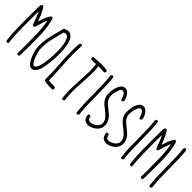

<svg xmlns="http://www.w3.org/2000/svg" viewBox="214 -2121 3642 3642"><g transform="rotate(45 2035.5 -300.0)"><path d="M89 -795C80 -789 77 -783 72 -763C69 -749 69 -711 68 -462C68 -173 69 -124 77 4C83 85 90 149 94 158C99 170 111 176 125 176C134 176 137 175 143 169L151 162L149 136C148 122 146 95 144 75C139 20 133 -70 131 -152C129.3 -195.5 128.6 -306.3 128.6 -410.7C128.6 -496 129.1 -577.1 130 -614L132 -663L148 -629C167 -589 190 -532 214 -463C226 -431 235 -408 239 -405C246.7 -396.1 255 -391.8 263.1 -391.8C268.7 -391.8 274.1 -393.9 279 -398C287 -406 297 -433 319 -510C338 -574 350 -611 363 -638C375 -664 374 -664 382 -616C394 -550 402 -475 408 -369C410 -335 411 -240 411 -68V183L419 191C425 197 433 199.9 440.8 199.9C451.3 199.9 461.4 194.7 466 185C471.2 175.3 474 14.4 474 -142.2C474 -259.1 472.4 -373.6 469 -421C460 -541 445 -639 422 -726C414 -756 410 -763 397 -770C393 -771.8 389.2 -772.7 385.4 -772.7C376.8 -772.7 368.6 -768 361 -759C327 -716 303 -664 275 -571C268 -547 261 -526 260 -525C259 -524 257 -526 256 -530C253 -541 220 -623 205 -657C179 -715 138 -784 125 -795C120.5 -798.5 114 -800.2 107.4 -800.2C100.8 -800.2 94 -798.5 89 -795Z M744 -787C735 -784 725 -781 721 -781C712 -781 702 -774 699 -765C696 -757 650 -576 636 -520C608.6 -403.2 595 -305.1 595 -221.4C595 -173.9 599.3 -131.1 608 -92C625 -16 660 69 698 126C717 155 743 180 764 191C779 198 782 199 803 199C824 199 826 198 841 191C876 171 909 126 929 71C950 10 971 -122 979 -254C980.5 -274.6 981.1 -306.8 981.1 -341.6C981.1 -401.6 979.2 -469.1 976 -497C965 -593 948 -663 925 -708C897.8 -762.3 857 -799.6 802.1 -799.6C784.3 -799.6 764.9 -795.6 744 -787ZM827 -724C867 -704 898 -630 911 -527C917 -482 920 -421.5 920 -358.4C920 -295.2 917 -229.5 911 -174C904 -108 894 -39 885 -1C869 66 838 121 811 129C808.3 129.7 805.6 130.1 802.9 130.1C779 130.1 752.9 102.7 726 48C695 -14 667 -104 659 -163C656.8 -181 655.5 -208.7 655.5 -236.3C655.5 -257.9 656.2 -279.3 658 -296C666 -388 681 -456 734 -659L749 -717L762 -722C773.2 -726.7 786 -730.4 799.2 -730.4C808.5 -730.4 817.9 -728.5 827 -724Z M1116 -781C1110 -768 1107 -717 1105 -615C1104.9 -600.5 1104.8 -586.4 1104.8 -572.6C1104.8 -493 1107.5 -419 1116 -287C1127 -99 1129 -62 1131 25C1131.7 59.6 1132.4 93.3 1132.4 113.6C1132.4 122 1132.3 128.1 1132 131C1131.7 134.9 1131.5 138.5 1131.5 142C1131.5 158.9 1135.5 170.4 1143 177C1158 190 1221 198 1303 199H1362L1369 191C1374.8 184.5 1378.1 175.6 1378.1 166.3C1378.1 161.2 1377.1 156 1375 151C1368 132 1366 132 1298 130C1246 129 1216 127 1198 123C1193 121 1193 121 1193 75C1193 17 1189 -65 1182 -192C1170.1 -391 1165.4 -489.7 1165.4 -570.7C1165.4 -598.8 1166 -624.7 1167 -652C1168 -691 1170 -734 1171 -748C1171.8 -756.4 1172.3 -763.2 1172.3 -768.9C1172.3 -784.1 1169 -790.6 1161 -795C1155.5 -798.5 1150 -799.9 1144.7 -799.9C1131.6 -799.9 1120.3 -791 1116 -781Z M1808 -793C1774 -797.3 1733.4 -799 1691.3 -799C1615.6 -799 1534.9 -793.4 1479 -787C1470.5 -782 1465 -768.1 1465 -755C1465 -749.6 1466 -744.4 1468 -740C1474.7 -727.5 1477.9 -724.7 1501.3 -724.7C1506 -724.7 1511.5 -724.8 1518 -725C1520.2 -724.9 1522.5 -724.9 1524.8 -724.9C1546.1 -724.9 1572.4 -727.8 1592.1 -727.8C1597.7 -727.8 1602.7 -727.6 1607 -727C1609 -724 1614 -683 1617 -636C1619.1 -617.7 1620 -592.3 1620 -562.1C1620 -413.5 1598.7 -147.2 1598.7 -18C1598.7 -0.2 1599.1 15.1 1600 27C1603 112 1611 178 1618 189C1622.7 196.2 1630.1 199.7 1638.1 199.7C1648.8 199.7 1660.5 193.5 1668 182C1670.3 178.3 1671.5 173.8 1671.5 165C1671.5 154.6 1669.8 138.2 1666 110C1660.5 46.3 1657.9 0 1657.9 -51.5C1657.9 -112.3 1661.5 -180.4 1668 -293C1675.7 -412.4 1679.5 -496.9 1679.5 -564.9C1679.5 -620.4 1676.9 -664.8 1672 -708C1670 -720 1670 -731 1671 -732C1672 -733 1681.9 -733.4 1695.6 -733.4C1723 -733.4 1765.7 -731.7 1783 -729C1798.7 -726.6 1809 -725.4 1816.5 -725.4C1824.6 -725.4 1829.3 -726.9 1834 -730C1842.5 -736.4 1848 -749.8 1848 -762C1848 -767 1847 -771.9 1845 -776C1839 -786 1835 -788 1808 -793Z M1967 -788C1959 -780 1955.9 -773.8 1955.9 -759.6C1955.9 -752.4 1956.7 -743.3 1958 -731C1971 -626 1974 -546 1977 -266C1978 -133 1980 -19 1981 -12C1985 35 1994 168 1999 185C2002.3 195 2012.5 199.8 2023.1 199.8C2031.5 199.8 2040.2 196.8 2046 191C2053.4 183.6 2056.6 178.1 2056.6 162.7C2056.6 153.1 2055.3 139.5 2053 119C2042 10 2039 -58 2037 -300C2035 -553 2032 -641 2020 -746C2014 -791 2011 -798 1988 -798C1977 -798 1975 -797 1967 -788Z M2183 100C2198.3 160.5 2239.7 198.9 2308.6 198.9C2325.1 198.9 2343.3 196.6 2363 192C2430 174 2491 132 2522 82C2542.6 49 2552.7 11.5 2552.7 -26.8C2552.7 -77.6 2534.8 -129.9 2500 -175C2473 -210 2445 -236 2369 -296C2344 -315 2314 -340 2303 -350C2252.9 -397.6 2230.4 -446.6 2230.4 -511.4C2230.4 -521.5 2230.9 -532 2232 -543C2238 -608 2264 -687 2286 -713C2296.8 -725.1 2309.6 -731.2 2323.1 -731.2C2339.6 -731.2 2357.1 -722.1 2373 -704C2392 -681 2412 -637 2417 -605C2418.8 -593.3 2428.8 -577.4 2441.7 -577.4C2443.1 -577.4 2444.6 -577.6 2446 -578C2464.6 -581.2 2478.5 -592.3 2478.5 -613.7C2478.5 -618.9 2477.7 -624.6 2476 -631C2462 -701 2418 -765 2367 -791C2358.1 -796.9 2340.7 -799.7 2324 -799.7C2312.7 -799.7 2301.7 -798.4 2294 -796C2207.1 -771 2169 -622.4 2169 -508.2C2169 -489.7 2170 -472 2172 -456C2182 -394 2212 -343 2266 -293C2277 -284 2309 -258 2338 -236C2439 -158 2480 -107 2489 -45C2490.2 -37.5 2490.8 -30.1 2490.8 -22.9C2490.8 12.9 2476.3 44.4 2448 71C2409.8 106.6 2350.8 131.5 2308.7 131.5C2301.2 131.5 2294.2 130.7 2288 129C2262 120 2245 103 2241 73C2238 48 2229 38 2204 36C2203.2 36 2202.4 35.9 2201.7 35.9C2183.6 35.9 2178.1 50.1 2178.1 67.1C2178.1 77.8 2180.4 89.8 2183 100Z M2673 100C2688.3 160.5 2729.7 198.9 2798.6 198.9C2815.1 198.9 2833.3 196.6 2853 192C2920 174 2981 132 3012 82C3032.6 49 3042.7 11.5 3042.7 -26.8C3042.7 -77.6 3024.8 -129.9 2990 -175C2963 -210 2935 -236 2859 -296C2834 -315 2804 -340 2793 -350C2742.9 -397.6 2720.4 -446.6 2720.4 -511.4C2720.4 -521.5 2720.9 -532 2722 -543C2728 -608 2754 -687 2776 -713C2786.8 -725.1 2799.6 -731.2 2813.1 -731.2C2829.6 -731.2 2847.1 -722.1 2863 -704C2882 -681 2902 -637 2907 -605C2908.8 -593.3 2918.8 -577.4 2931.7 -577.4C2933.1 -577.4 2934.6 -577.6 2936 -578C2954.6 -581.2 2968.5 -592.3 2968.5 -613.7C2968.5 -618.9 2967.7 -624.6 2966 -631C2952 -701 2908 -765 2857 -791C2848.1 -796.9 2830.7 -799.7 2814 -799.7C2802.7 -799.7 2791.7 -798.4 2784 -796C2697.1 -771 2659 -622.4 2659 -508.2C2659 -489.7 2660 -472 2662 -456C2672 -394 2702 -343 2756 -293C2767 -284 2799 -258 2828 -236C2929 -158 2970 -107 2979 -45C2980.2 -37.5 2980.8 -30.1 2980.8 -22.9C2980.8 12.9 2966.3 44.4 2938 71C2899.8 106.6 2840.8 131.5 2798.7 131.5C2791.2 131.5 2784.2 130.7 2778 129C2752 120 2735 103 2731 73C2728 48 2719 38 2694 36C2693.2 36 2692.4 35.9 2691.7 35.9C2673.6 35.9 2668.1 50.1 2668.1 67.1C2668.1 77.8 2670.4 89.8 2673 100Z M3164 -788C3156 -780 3152.9 -773.8 3152.9 -759.6C3152.9 -752.4 3153.7 -743.3 3155 -731C3168 -626 3171 -546 3174 -266C3175 -133 3177 -19 3178 -12C3182 35 3191 168 3196 185C3199.3 195 3209.5 199.8 3220.1 199.8C3228.5 199.8 3237.2 196.8 3243 191C3250.4 183.6 3253.6 178.1 3253.6 162.7C3253.6 153.1 3252.3 139.5 3250 119C3239 10 3236 -58 3234 -300C3232 -553 3229 -641 3217 -746C3211 -791 3208 -798 3185 -798C3174 -798 3172 -797 3164 -788Z M3401 -795C3392 -789 3389 -783 3384 -763C3381 -749 3381 -711 3380 -462C3380 -173 3381 -124 3389 4C3395 85 3402 149 3406 158C3411 170 3423 176 3437 176C3446 176 3449 175 3455 169L3463 162L3461 136C3460 122 3458 95 3456 75C3451 20 3445 -70 3443 -152C3441.3 -195.5 3440.6 -306.3 3440.6 -410.7C3440.6 -496 3441.1 -577.1 3442 -614L3444 -663L3460 -629C3479 -589 3502 -532 3526 -463C3538 -431 3547 -408 3551 -405C3558.7 -396.1 3567 -391.8 3575.1 -391.8C3580.7 -391.8 3586.1 -393.9 3591 -398C3599 -406 3609 -433 3631 -510C3650 -574 3662 -611 3675 -638C3687 -664 3686 -664 3694 -616C3706 -550 3714 -475 3720 -369C3722 -335 3723 -240 3723 -68V183L3731 191C3737 197 3745 199.9 3752.8 199.9C3763.3 199.9 3773.4 194.7 3778 185C3783.2 175.3 3786 14.4 3786 -142.2C3786 -259.1 3784.4 -373.6 3781 -421C3772 -541 3757 -639 3734 -726C3726 -756 3722 -763 3709 -770C3705 -771.8 3701.2 -772.7 3697.4 -772.7C3688.8 -772.7 3680.6 -768 3673 -759C3639 -716 3615 -664 3587 -571C3580 -547 3573 -526 3572 -525C3571 -524 3569 -526 3568 -530C3565 -541 3532 -623 3517 -657C3491 -715 3450 -784 3437 -795C3432.5 -798.5 3426 -800.2 3419.4 -800.2C3412.8 -800.2 3406 -798.5 3401 -795Z M3923 -788C3915 -780 3911.9 -773.8 3911.9 -759.6C3911.9 -752.4 3912.7 -743.3 3914 -731C3927 -626 3930 -546 3933 -266C3934 -133 3936 -19 3937 -12C3941 35 3950 168 3955 185C3958.3 195 3968.5 199.8 3979.1 199.8C3987.5 199.8 3996.2 196.8 4002 191C4009.4 183.6 4012.6 178.1 4012.6 162.7C4012.6 153.1 4011.3 139.5 4009 119C3998 10 3995 -58 3993 -300C3991 -553 3988 -641 3976 -746C3970 -791 3967 -798 3944 -798C3933 -798 3931 -797 3923 -788Z"/></g></svg>

Font: DIARIO_DE_ANDY
Style: Regular
Weight: 400
Version: Version 001.000